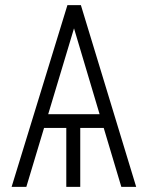

<svg xmlns="http://www.w3.org/2000/svg" viewBox="-20 -731 564 751"><path d="M168.5 -284.2H369.6L269.5 -620.1ZM385.7 -230.5H293.9V0H239.3V-230.5H152.3L83 0H25.4L243.7 -710.9H296.4L512.7 0H454.6Z"/></svg>

Font: MAUL Condensed Light
Style: Light
Weight: 300
Designer: MAUL
Version: Version 2.137; 2017; ttfautohint (v1.8.3)